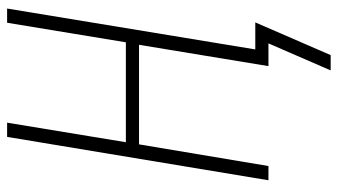

<svg xmlns="http://www.w3.org/2000/svg" viewBox="-225 -550 950 540"><g transform="rotate(-90 250.0 -280.0)"><path d="M322 175 398 0H334L394 -364H114L53 0H13L135 -735H175L120 -401H401L456 -735H496L381 -37H457L365 175Z"/></g></svg>

Font: Iosevka SS04 XLt Obl
Style: Regular
Weight: 200
Italic angle: -9°
Monospace: yes
Designer: Belleve Invis
Foundry: Belleve Invis
Version: Version 19.0.0; ttfautohint (v1.8.4)